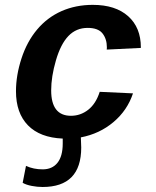

<svg xmlns="http://www.w3.org/2000/svg" viewBox="-20 -558 640 786"><path d="M154.8 135.3Q193.8 135.3 215.3 108.4Q236.8 81.5 236.8 29.3V9.3Q143.6 5.4 94.5 -44.9Q45.4 -95.2 45.4 -184.6Q45.4 -249.5 67.9 -318.6Q90.3 -387.7 132.1 -437.3Q173.8 -486.8 231.9 -512.5Q290 -538.1 359.9 -538.1Q452.6 -538.1 504.6 -491.7Q556.6 -445.3 556.6 -364.3V-361.8L417 -355L417.5 -364.3Q417.5 -398.4 399.7 -421.1Q381.8 -443.8 338.9 -443.8Q292 -443.8 260.3 -410.9Q228.5 -377.9 209 -311Q189.5 -244.1 189.5 -188Q189.5 -84 270.5 -84Q309.6 -84 341.1 -108.6Q372.6 -133.3 388.2 -182.1L524.4 -175.8Q501.5 -106.4 444.6 -58.3Q387.7 -10.3 311 4.4L312.5 45.9Q312.5 207.5 154.3 207.5Q132.8 207.5 109.9 203.1Q86.9 198.7 72.8 190.4L86.4 121.1Q117.2 135.3 154.8 135.3Z"/></svg>

Font: Cousine
Style: Bold Italic
Weight: 700
Italic angle: -12°
Monospace: yes
Designer: Steve Matteson
Foundry: Ascender Corporation
Version: Version 1.20